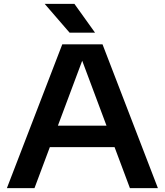

<svg xmlns="http://www.w3.org/2000/svg" viewBox="-20 -968 848 988"><path d="M15.5 0 300.5 -740H507.5L792.5 0H648.5L569.5 -211H236.5L157.5 0ZM278 -321.5H528L403 -655.5ZM338 -800 210 -948H363L469 -800Z"/></svg>

Font: Encode Sans Expanded Expanded SemiBold
Style: Regular
Weight: 600
Width: 7
Designer: Multiple Designers
Foundry: Impallari Type
Version: Version 3.000; ttfautohint (v1.8.3) -l 8 -r 50 -G 200 -x 14 